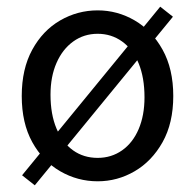

<svg xmlns="http://www.w3.org/2000/svg" viewBox="-20 -530 583 574"><path d="M84 24 46 -6 459 -510 497 -480ZM272 12Q212 12 160 -18Q108 -48 76.5 -105Q45 -162 45 -243Q45 -324 76.5 -381.5Q108 -439 160 -469Q212 -499 272 -499Q331 -499 382.5 -469Q434 -439 466 -381.5Q498 -324 498 -243Q498 -162 466 -105Q434 -48 382.5 -18Q331 12 272 12ZM272 -58Q313 -58 345 -80.5Q377 -103 394.5 -144Q412 -185 412 -239Q412 -298 394.5 -340.5Q377 -383 345 -406Q313 -429 272 -429Q231 -429 199 -406Q167 -383 149 -342Q131 -301 131 -247Q131 -188 149 -145.5Q167 -103 198.5 -80.5Q230 -58 272 -58Z"/></svg>

Font: Assistant ExtraLight Medium
Style: Regular
Weight: 500
Version: Version 3.000